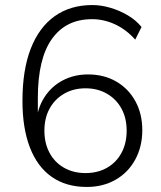

<svg xmlns="http://www.w3.org/2000/svg" viewBox="-20 -733 640 761"><path d="M324 8Q242 8 185 -32Q128 -72 98.5 -148.5Q69 -225 69 -333Q69 -456 102 -540.5Q135 -625 197 -669Q259 -713 346 -713Q381 -713 418 -702Q455 -691 487 -672Q519 -653 541 -626L516 -576Q479 -617 435 -637Q391 -657 345 -657Q293 -657 253.5 -637.5Q214 -618 186 -579Q158 -540 144 -481.5Q130 -423 130 -345V-244H123Q128 -304 156 -347.5Q184 -391 229 -414.5Q274 -438 329 -438Q392 -438 440.5 -410Q489 -382 516.5 -332Q544 -282 544 -217Q544 -152 516 -100.5Q488 -49 438 -20.5Q388 8 324 8ZM319 -47Q367 -47 404 -68Q441 -89 461.5 -127Q482 -165 482 -215Q482 -265 461.5 -302.5Q441 -340 404 -361.5Q367 -383 319 -383Q271 -383 234 -361.5Q197 -340 176.5 -302.5Q156 -265 156 -215Q156 -165 176.5 -127Q197 -89 234 -68Q271 -47 319 -47Z"/></svg>

Font: Nunito Sans 12pt Light
Style: Regular
Weight: 300
Designer: Vernon Adams
Foundry: Vernon Adams
Version: Version 3.101;gftools[0.9.27]